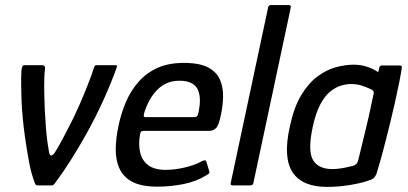

<svg xmlns="http://www.w3.org/2000/svg" viewBox="-20 -728 1603 754"><path d="M128 0Q121 0 118 -6Q102 -47 93.5 -95Q85 -143 78 -190Q67 -270 64.5 -335.5Q62 -401 64 -449Q65 -460 67.5 -466Q70 -472 76 -472H146Q151 -472 154 -469Q157 -466 157 -461Q153 -428 153.5 -386Q154 -344 156 -294Q158 -257 160.5 -225Q163 -193 166.5 -168.5Q170 -144 173 -128Q176 -116 182 -117.5Q188 -119 194 -127Q206 -145 225.5 -181.5Q245 -218 270 -268Q296 -323 317.5 -376.5Q339 -430 350 -465Q353 -472 358 -472H435Q441 -472 439 -465Q419 -408 388 -339Q357 -270 318 -200Q290 -150 259.5 -101.5Q229 -53 194 -6Q189 0 184 0Z M446 -237Q456 -284 474.5 -327.5Q493 -371 523.5 -406Q554 -441 597.5 -461Q641 -481 702 -481Q765 -481 798.5 -462.5Q832 -444 844.5 -413.5Q857 -383 856 -346.5Q855 -310 847 -274Q839 -235 828 -224.5Q817 -214 801 -214H543Q539 -214 535.5 -212Q532 -210 530 -201Q523 -161 530.5 -129Q538 -97 562.5 -79Q587 -61 631 -61Q666 -61 704.5 -70Q743 -79 767 -92Q776 -97 782.5 -98.5Q789 -100 792 -88L801 -58Q804 -50 801 -47Q798 -44 789 -39Q751 -15 700 -5Q649 5 599 5Q536 5 500.5 -13.5Q465 -32 449.5 -65.5Q434 -99 434.5 -143Q435 -187 446 -237ZM760 -288Q765 -313 765 -335Q765 -357 757.5 -374.5Q750 -392 732 -401.5Q714 -411 685 -411Q654 -411 631 -399.5Q608 -388 591.5 -369Q575 -350 564 -328.5Q553 -307 547 -287Q544 -276 544.5 -272Q545 -268 552 -268Q599 -268 646.5 -268Q694 -268 741 -268Q750 -268 753.5 -271.5Q757 -275 760 -288Z M886 -9 1033 -699Q1035 -708 1044 -708H1113Q1124 -708 1122 -699L975 -9Q973 0 963 0H894Q884 0 886 -9Z M1264 6Q1167 6 1129 -51.5Q1091 -109 1118 -230Q1134 -306 1162.5 -353.5Q1191 -401 1226.5 -427.5Q1262 -454 1299 -464Q1336 -474 1370 -474Q1400 -474 1427 -464Q1454 -454 1465 -444L1470 -464Q1471 -468 1474 -469.5Q1477 -471 1481 -471H1549Q1559 -471 1558 -462Q1555 -441 1548 -405.5Q1541 -370 1531 -325.5Q1521 -281 1509 -232Q1497 -183 1484 -134.5Q1471 -86 1458 -44Q1454 -36 1449 -30Q1444 -24 1427 -19Q1400 -9 1354.5 -1.5Q1309 6 1264 6ZM1285 -64Q1300 -64 1317 -66.5Q1334 -69 1348 -72.5Q1362 -76 1367 -77Q1373 -79 1378 -83Q1383 -87 1386 -96Q1392 -120 1399 -149Q1406 -178 1413.5 -208.5Q1421 -239 1427.5 -268Q1434 -297 1439 -321Q1444 -345 1447 -359Q1449 -365 1446.5 -369.5Q1444 -374 1438 -377Q1423 -384 1403 -391Q1383 -398 1358 -398Q1341 -398 1320 -392Q1299 -386 1277.5 -369Q1256 -352 1238 -318.5Q1220 -285 1208 -229Q1188 -136 1209 -100Q1230 -64 1285 -64Z"/></svg>

Font: Glory Medium
Style: Italic
Weight: 500
Italic angle: -12°
Version: Version 1.011